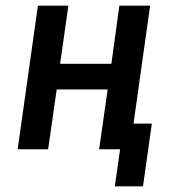

<svg xmlns="http://www.w3.org/2000/svg" viewBox="-20 -524 606 674"><path d="M383 130 410 -58 400 -90H513L482 130ZM42 0 113 -504H220L191 -300H371L399 -504H507L436 0H328L358 -210H179L149 0Z"/></svg>

Font: Finlandica Medium
Style: Italic
Weight: 500
Italic angle: -8°
Designer: Niklas Ekholm, Juho Hiilivirta, Jaakko Suomalainen
Foundry: Helsinki Type Studio
Version: Version 1.063